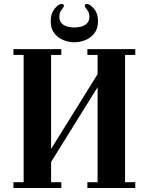

<svg xmlns="http://www.w3.org/2000/svg" viewBox="-20 -938 742 958"><path d="M47 0V-29H98V-664H47V-693H286V-664H235V-195L467 -568V-664H416V-693H655V-664H604V-29H655V0H416V-29H467V-503L235 -130V-29H286V0ZM233 -833Q233 -871 252.5 -894.5Q272 -918 286 -918Q299 -918 299 -910Q299 -903 288 -890Q283 -884 279.5 -875.5Q276 -867 276 -853Q276 -828 296 -814.5Q316 -801 351 -801Q386 -801 406 -814.5Q426 -828 426 -853Q426 -867 422.5 -875.5Q419 -884 414 -890Q403 -903 403 -910Q403 -918 415 -918Q429 -918 449 -894.5Q469 -871 469 -833Q469 -795 450.5 -771.5Q432 -748 404.5 -737.5Q377 -727 351 -727Q325 -727 297.5 -737.5Q270 -748 251.5 -771.5Q233 -795 233 -833Z"/></svg>

Font: Monomakh
Style: Regular
Weight: 400
Version: Version 1.200; ttfautohint (v1.8.4.7-5d5b)